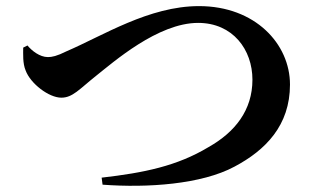

<svg xmlns="http://www.w3.org/2000/svg" viewBox="-20 -652 1040 629"><path d="M313 -70 316 -47C463 -36 640 -48 748 -106C850 -160 930 -241 930 -375C930 -508 816 -632 632 -632C468 -632 317 -535 198 -484C166 -468 150 -465 137 -465C110 -465 84 -486 70 -503L56 -496C56 -474 54 -445 64 -421C80 -378 140 -332 181 -332C218 -332 240 -360 294 -403C351 -448 497 -577 629 -577C743 -577 807 -489 807 -391C807 -291 750 -219 663 -170C560 -108 452 -86 313 -70Z"/></svg>

Font: Source Han Serif CN
Style: Bold
Weight: 700
Designer: Ryoko NISHIZUKA 西塚涼子 (kana & ideographs); Frank Grießhammer (Latin, Greek & Cyrillic); Wenlong ZHANG 张文龙 (bopomofo); San
Foundry: Adobe
Version: Version 2.003;hotconv 1.1.1;makeotfexe 2.6.0